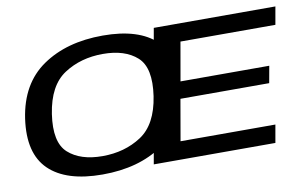

<svg xmlns="http://www.w3.org/2000/svg" viewBox="-72 -821 1535 964"><g transform="rotate(-10 695.0 -338.5)"><path d="M379.5 5.5Q564 5.5 687 -79Q810 -163.5 835 -337.5Q859.5 -511.5 772 -596.5Q684.5 -681.5 500 -681.5Q315.5 -681.5 192.5 -597Q69.5 -512.5 44 -337.5Q19.5 -164.5 107 -79.5Q194.5 5.5 379.5 5.5ZM395 -85.5Q282.5 -85.5 221 -140.8Q159.5 -196 180.5 -337.5Q202 -480 286.8 -535.2Q371.5 -590.5 484.5 -590.5Q597 -590.5 658.5 -535.2Q720 -480 699 -337.5Q677.5 -196 592.8 -140.8Q508 -85.5 395 -85.5ZM640.5 0H1260.5L1276.5 -91H793L829.5 -301H1282L1297.5 -387H845L879.5 -584H1363.5L1379.5 -675H759.5Z"/></g></svg>

Font: Anybody Expanded Medium
Style: Italic
Weight: 500
Width: 7
Italic angle: -10°
Version: Version 1.113;gftools[0.9.25]